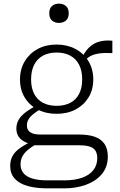

<svg xmlns="http://www.w3.org/2000/svg" viewBox="-20 -792 662 1056"><path d="M598 -500Q555 -502 526 -498Q497 -494 477.5 -483.5Q458 -473 441 -452L427 -464Q439 -493 454.5 -513.5Q470 -534 491 -547.5Q512 -561 538.5 -566Q565 -571 598 -568ZM291 -166Q233 -166 187.5 -189.5Q142 -213 116 -255.5Q90 -298 90 -355Q90 -412 116.5 -455.5Q143 -499 188 -523Q233 -547 291 -547Q349 -547 394.5 -523Q440 -499 466.5 -455.5Q493 -412 493 -355Q493 -298 466.5 -255.5Q440 -213 395 -189.5Q350 -166 291 -166ZM291 -210Q335 -210 366.5 -226.5Q398 -243 415 -275.5Q432 -308 432 -355Q432 -403 415 -436Q398 -469 366.5 -486Q335 -503 291 -503Q248 -503 216.5 -486Q185 -469 168 -436Q151 -403 151 -355Q151 -308 168 -275.5Q185 -243 216.5 -226.5Q248 -210 291 -210ZM241 244Q178 244 132 231Q86 218 61 190.5Q36 163 36 121Q36 89 49.5 65Q63 41 92 21Q121 1 165 -20L186 -3Q152 16 131.5 34Q111 52 102 70.5Q93 89 93 113Q93 140 108.5 159.5Q124 179 156.5 189.5Q189 200 243 200H333Q391 200 431.5 185.5Q472 171 493.5 143.5Q515 116 515 77Q515 41 493 24Q471 7 416 7H166V6Q137 -1 115 -12.5Q93 -24 81.5 -42Q70 -60 70 -85Q70 -113 84 -135.5Q98 -158 124 -177Q150 -196 185 -214L205 -193Q181 -179 163.5 -165Q146 -151 137 -136Q128 -121 128 -102Q128 -77 146.5 -64.5Q165 -52 202 -52H417Q467 -52 502 -39.5Q537 -27 555 0Q573 27 573 69Q573 126 540.5 165Q508 204 453.5 224Q399 244 334 244ZM304 -666Q281 -666 266 -679Q251 -692 251 -719Q251 -746 266 -759Q281 -772 304 -772Q327 -772 342.5 -759Q358 -746 358 -719Q358 -692 342.5 -679Q327 -666 304 -666Z"/></svg>

Font: Roboto Serif 20pt ExtraLight
Style: Regular
Weight: 250
Version: Version 1.008